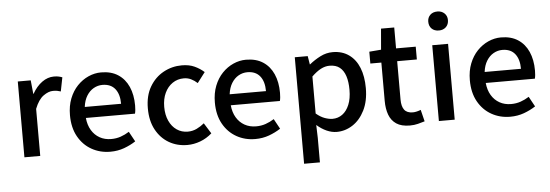

<svg xmlns="http://www.w3.org/2000/svg" viewBox="-58 -979 3983 1390"><g transform="rotate(-5 1933.0 -284.0)"><path d="M87 0V-551H181L191 -452H193Q223 -505 264 -534.5Q305 -564 350 -564Q370 -564 384 -561Q398 -558 411 -553L391 -452Q376 -457 364 -459Q352 -461 335 -461Q302 -461 265 -434.5Q228 -408 202 -342V0Z M711 14Q636 14 575 -20.5Q514 -55 478 -119.5Q442 -184 442 -275Q442 -342 463 -395.5Q484 -449 520 -486.5Q556 -524 601 -544Q646 -564 693 -564Q766 -564 816 -531.5Q866 -499 892 -440.5Q918 -382 918 -304Q918 -287 916.5 -271.5Q915 -256 912 -245H555Q560 -193 582.5 -155.5Q605 -118 641.5 -97.5Q678 -77 725 -77Q762 -77 794 -88Q826 -99 856 -118L896 -45Q858 -20 811.5 -3Q765 14 711 14ZM554 -325H818Q818 -395 786.5 -434Q755 -473 695 -473Q661 -473 631 -456Q601 -439 580.5 -406Q560 -373 554 -325Z M1271 14Q1196 14 1137 -20.5Q1078 -55 1043 -119.5Q1008 -184 1008 -275Q1008 -367 1046 -431.5Q1084 -496 1146 -530Q1208 -564 1280 -564Q1333 -564 1372 -546Q1411 -528 1441 -501L1384 -426Q1362 -446 1338 -457.5Q1314 -469 1286 -469Q1240 -469 1204 -444.5Q1168 -420 1147.5 -376.5Q1127 -333 1127 -275Q1127 -217 1147 -173.5Q1167 -130 1202 -106Q1237 -82 1282 -82Q1317 -82 1347 -96.5Q1377 -111 1402 -132L1450 -55Q1412 -21 1365 -3.5Q1318 14 1271 14Z M1764 14Q1689 14 1628 -20.5Q1567 -55 1531 -119.5Q1495 -184 1495 -275Q1495 -342 1516 -395.5Q1537 -449 1573 -486.5Q1609 -524 1654 -544Q1699 -564 1746 -564Q1819 -564 1869 -531.5Q1919 -499 1945 -440.5Q1971 -382 1971 -304Q1971 -287 1969.5 -271.5Q1968 -256 1965 -245H1608Q1613 -193 1635.5 -155.5Q1658 -118 1694.5 -97.5Q1731 -77 1778 -77Q1815 -77 1847 -88Q1879 -99 1909 -118L1949 -45Q1911 -20 1864.5 -3Q1818 14 1764 14ZM1607 -325H1871Q1871 -395 1839.5 -434Q1808 -473 1748 -473Q1714 -473 1684 -456Q1654 -439 1633.5 -406Q1613 -373 1607 -325Z M2100 223V-551H2194L2204 -490H2206Q2243 -520 2286 -542Q2329 -564 2376 -564Q2445 -564 2494 -529Q2543 -494 2568 -431.5Q2593 -369 2593 -284Q2593 -190 2559.5 -123Q2526 -56 2472 -21Q2418 14 2356 14Q2320 14 2283 -2.5Q2246 -19 2212 -49L2215 45V223ZM2334 -83Q2374 -83 2405.5 -106Q2437 -129 2455.5 -173.5Q2474 -218 2474 -282Q2474 -340 2460.5 -381.5Q2447 -423 2419 -445.5Q2391 -468 2345 -468Q2313 -468 2281.5 -451.5Q2250 -435 2215 -401V-132Q2247 -105 2278 -94Q2309 -83 2334 -83Z M2888 14Q2826 14 2789.5 -10.5Q2753 -35 2737 -78.5Q2721 -122 2721 -180V-458H2641V-544L2727 -551L2740 -703H2836V-551H2979V-458H2836V-179Q2836 -130 2855 -104.5Q2874 -79 2917 -79Q2931 -79 2947 -83Q2963 -87 2975 -92L2996 -7Q2974 0 2946.5 7Q2919 14 2888 14Z M3099 0V-551H3214V0ZM3157 -653Q3124 -653 3104.5 -672Q3085 -691 3085 -723Q3085 -753 3104.5 -772Q3124 -791 3157 -791Q3188 -791 3208 -772Q3228 -753 3228 -723Q3228 -691 3208 -672Q3188 -653 3157 -653Z M3617 14Q3542 14 3481 -20.5Q3420 -55 3384 -119.5Q3348 -184 3348 -275Q3348 -342 3369 -395.5Q3390 -449 3426 -486.5Q3462 -524 3507 -544Q3552 -564 3599 -564Q3672 -564 3722 -531.5Q3772 -499 3798 -440.5Q3824 -382 3824 -304Q3824 -287 3822.5 -271.5Q3821 -256 3818 -245H3461Q3466 -193 3488.5 -155.5Q3511 -118 3547.5 -97.5Q3584 -77 3631 -77Q3668 -77 3700 -88Q3732 -99 3762 -118L3802 -45Q3764 -20 3717.5 -3Q3671 14 3617 14ZM3460 -325H3724Q3724 -395 3692.5 -434Q3661 -473 3601 -473Q3567 -473 3537 -456Q3507 -439 3486.5 -406Q3466 -373 3460 -325Z"/></g></svg>

Font: Noto Sans HK Thin Medium
Style: Regular
Weight: 500
Version: Version 2.004-H2;hotconv 1.0.118;makeotfexe 2.5.65603